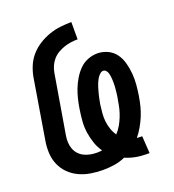

<svg xmlns="http://www.w3.org/2000/svg" viewBox="-136 -849 872 962"><g transform="rotate(-20 300.0 -367.5)"><path d="M480 8Q451 8 422.5 2.5Q394 -3 369 -14Q340 -1 309.5 3.5Q279 8 250 8Q216 8 183.5 2.5Q151 -3 122.5 -16.5Q94 -30 72 -52Q50 -74 37.5 -103Q25 -132 23.5 -165.5Q22 -199 28 -232L80 -547Q85 -576 97 -605Q109 -634 130 -658Q151 -682 178.5 -699Q206 -716 235 -726Q264 -736 294 -739.5Q324 -743 353 -743V-651Q335 -651 317 -648.5Q299 -646 281 -640Q263 -634 246 -624Q229 -614 216.5 -599.5Q204 -585 196.5 -567.5Q189 -550 186 -532L133 -217Q130 -199 131 -181Q132 -163 138 -147Q144 -131 155.5 -118.5Q167 -106 182 -98.5Q197 -91 214.5 -87.5Q232 -84 250 -84Q257 -84 264 -84.5Q271 -85 278 -86Q261 -110 251.5 -138Q242 -166 237.5 -196Q233 -226 235.5 -257.5Q238 -289 243 -321Q247 -346 253 -371Q259 -396 268.5 -420.5Q278 -445 292 -468.5Q306 -492 325 -511.5Q344 -531 369.5 -541Q395 -551 420 -551Q450 -551 476 -538.5Q502 -526 518 -503.5Q534 -481 541.5 -453Q549 -425 551.5 -396Q554 -367 551.5 -337Q549 -307 544 -277Q540 -252 533.5 -226.5Q527 -201 517 -177Q507 -153 493.5 -129.5Q480 -106 463 -85Q467 -85 472 -84.5Q477 -84 482 -84Q484 -84 486.5 -84Q489 -84 491 -84L497 8Q492 8 488 8Q484 8 480 8ZM372 -137Q387 -153 398 -172Q409 -191 417 -211Q425 -231 430 -251Q435 -271 438 -292Q440 -301 441.5 -310Q443 -319 444 -328.5Q445 -338 446 -347Q447 -356 447.5 -365Q448 -374 448 -383.5Q448 -393 447.5 -402Q447 -411 446 -419.5Q445 -428 442.5 -436.5Q440 -445 434 -452Q428 -459 419 -459Q409 -459 400 -450Q391 -441 385.5 -431.5Q380 -422 375.5 -411.5Q371 -401 368 -390.5Q365 -380 362 -369.5Q359 -359 356.5 -348.5Q354 -338 352 -327Q350 -316 348 -306Q345 -283 343 -260.5Q341 -238 343.5 -216.5Q346 -195 353 -174.5Q360 -154 372 -137Z"/></g></svg>

Font: Iosevka SS04 Semibold Extended
Style: Italic
Weight: 600
Width: 7
Italic angle: -9°
Monospace: yes
Designer: Belleve Invis
Foundry: Belleve Invis
Version: Version 19.0.0; ttfautohint (v1.8.4)